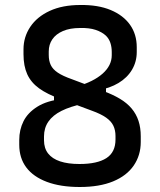

<svg xmlns="http://www.w3.org/2000/svg" viewBox="-20 -734 640 768"><path d="M301 -714Q372 -715 422.5 -694Q473 -673 500 -635Q527 -597 527 -545V-526Q527 -487 508 -455Q489 -423 454 -402Q419 -381 372 -373L404 -395V-341L287 -388Q354 -407 390.5 -439.5Q427 -472 427 -513V-526Q427 -546 421.5 -562.5Q416 -579 404 -591Q388 -606 362.5 -614.5Q337 -623 300 -622Q260 -622 232 -610Q204 -598 189.5 -577Q175 -556 175 -528V-514Q175 -491 183 -474Q191 -457 211 -443.5Q231 -430 268 -417L393 -370Q431 -356 459.5 -339Q488 -322 506.5 -300Q525 -278 534 -250.5Q543 -223 543 -189V-166Q543 -113 515 -72Q487 -31 432.5 -8.5Q378 14 299 14Q222 14 167.5 -6.5Q113 -27 85 -64.5Q57 -102 57 -155V-174Q57 -215 74 -249Q91 -283 129 -307Q167 -331 228 -338L196 -320V-367L313 -319Q261 -308 226 -290.5Q191 -273 173.5 -247.5Q156 -222 156 -188V-173Q156 -141 172.5 -120Q189 -99 220.5 -88.5Q252 -78 298 -78Q369 -78 405.5 -101.5Q442 -125 442 -176V-190Q442 -213 433.5 -231Q425 -249 404.5 -263.5Q384 -278 348 -291L222 -338Q169 -357 136.5 -380.5Q104 -404 89 -437Q74 -470 74 -517V-537Q74 -586 101 -626.5Q128 -667 179 -690.5Q230 -714 301 -714Z"/></svg>

Font: Recursive Medium
Style: Regular
Weight: 500
Version: Version 1.085